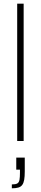

<svg xmlns="http://www.w3.org/2000/svg" viewBox="-20 -763 221 1039"><path d="M73 0V-743H108V0ZM44 256V235Q65 235 74 229.5Q83 224 85.5 210Q88 196 88 172V155H68V90H114V165Q114 192 111 209.5Q108 227 100.5 237.5Q93 248 79 252Q65 256 44 256Z"/></svg>

Font: Saira Condensed Thin
Style: Regular
Weight: 250
Width: 3
Designer: Hector Gatti with collaboration of the Omnibus-Type team
Foundry: Omnibus-Type
Version: Version 1.101